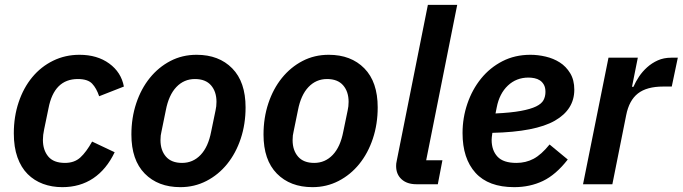

<svg xmlns="http://www.w3.org/2000/svg" viewBox="-20 -760 2816 792"><path d="M237 12Q194 12 157.5 -1.5Q121 -15 94 -42Q67 -69 52 -111Q37 -153 37 -210Q37 -279 57 -338.5Q77 -398 113 -441.5Q149 -485 199 -509.5Q249 -534 308 -534Q381 -534 430.5 -498Q480 -462 491 -403L389 -363Q378 -396 360 -415Q342 -434 301 -434Q203 -434 180 -313L162 -226Q157 -203 157 -183Q157 -141 179 -114.5Q201 -88 248 -88Q287 -88 311.5 -110.5Q336 -133 360 -176L453 -132Q419 -61 364.5 -24.5Q310 12 237 12Z M724 12Q632 12 577 -44Q522 -100 522 -205Q522 -274 542 -334Q562 -394 598 -438.5Q634 -483 683 -508.5Q732 -534 791 -534Q883 -534 938 -478Q993 -422 993 -317Q993 -248 973 -188Q953 -128 917 -83.5Q881 -39 831.5 -13.5Q782 12 724 12ZM731 -88Q776 -88 807.5 -121Q839 -154 851 -217L869 -304Q871 -314 872 -321.5Q873 -329 873 -340Q873 -382 850.5 -408Q828 -434 784 -434Q739 -434 707.5 -401Q676 -368 664 -305L646 -217Q644 -209 643 -201Q642 -193 642 -182Q642 -140 664.5 -114Q687 -88 731 -88Z M1269 12Q1177 12 1122 -44Q1067 -100 1067 -205Q1067 -274 1087 -334Q1107 -394 1143 -438.5Q1179 -483 1228 -508.5Q1277 -534 1336 -534Q1428 -534 1483 -478Q1538 -422 1538 -317Q1538 -248 1518 -188Q1498 -128 1462 -83.5Q1426 -39 1376.5 -13.5Q1327 12 1269 12ZM1276 -88Q1321 -88 1352.5 -121Q1384 -154 1396 -217L1414 -304Q1416 -314 1417 -321.5Q1418 -329 1418 -340Q1418 -382 1395.5 -408Q1373 -434 1329 -434Q1284 -434 1252.5 -401Q1221 -368 1209 -305L1191 -217Q1189 -209 1188 -201Q1187 -193 1187 -182Q1187 -140 1209.5 -114Q1232 -88 1276 -88Z M1698 0Q1659 0 1636.5 -20.5Q1614 -41 1614 -75Q1614 -81 1614.5 -85.5Q1615 -90 1617 -99L1745 -740H1866L1738 -99H1805L1786 0Z M2101 12Q1995 12 1941.5 -47Q1888 -106 1888 -211Q1888 -274 1908 -332.5Q1928 -391 1964.5 -436Q2001 -481 2052.5 -507.5Q2104 -534 2168 -534Q2199 -534 2231 -526.5Q2263 -519 2289 -502.5Q2315 -486 2332 -458Q2349 -430 2349 -390Q2349 -308 2268.5 -262Q2188 -216 2011 -212Q2008 -192 2008 -183Q2008 -140 2032 -114Q2056 -88 2110 -88Q2149 -88 2181 -105Q2213 -122 2247 -164L2322 -102Q2273 -39 2219.5 -13.5Q2166 12 2101 12ZM2160 -440Q2110 -440 2075 -407Q2040 -374 2029 -317L2024 -292Q2088 -295 2128.5 -302.5Q2169 -310 2191.5 -321Q2214 -332 2222 -347Q2230 -362 2230 -381Q2230 -399 2223.5 -410.5Q2217 -422 2207 -428.5Q2197 -435 2184.5 -437.5Q2172 -440 2160 -440Z M2385 0 2490 -522H2611L2587 -402H2593Q2602 -423 2616 -444Q2630 -465 2649.5 -482.5Q2669 -500 2693.5 -511Q2718 -522 2749 -522H2776L2751 -403H2716Q2648 -403 2611.5 -374.5Q2575 -346 2563 -285L2506 0Z"/></svg>

Font: IBM Plex Sans SmBld
Style: Italic
Weight: 600
Italic angle: -11°
Designer: Mike Abbink, Paul van der Laan, Pieter van Rosmalen
Foundry: Bold Monday
Version: Version 3.005